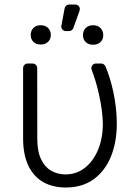

<svg xmlns="http://www.w3.org/2000/svg" viewBox="-20 -830 626 860"><path d="M255 -715.2 269.5 -792.6Q271 -800.1 276.6 -804.9Q282.3 -809.7 289.8 -809.7H316.8Q325.6 -809.7 331.7 -803.6Q337.7 -797.6 337.7 -789.1Q337.7 -786.9 336.3 -782L308.6 -704.5Q306.5 -698.5 301.1 -694.6Q295.8 -690.7 289.1 -690.7H275.6Q265.6 -690.7 259.4 -698.2Q253.2 -705.6 255 -715.2ZM106.9 -88.1Q131 -38.4 173.7 -14.2Q217 9.9 274.5 9.9Q348.4 9.9 399.9 -27.3Q451.3 -65.3 477.3 -129.6Q503.2 -195 503.2 -275.2Q503.2 -346.2 487.2 -420.1Q473 -485.1 452.1 -533Q449.6 -538.7 444.4 -542.1Q439.3 -545.5 432.9 -545.5H409.8Q401.3 -545.5 395.2 -539.4Q389.2 -533.4 389.2 -524.9Q389.2 -520.6 390.6 -517.4Q410.2 -466.3 422.9 -409.1Q439.6 -335.2 440.7 -276.3Q440.7 -212.4 419.7 -160.2Q398.4 -108.7 360.8 -78.8Q323.2 -48.7 272.4 -48.7Q236.2 -49.4 208.5 -65.7Q180 -82.4 164.1 -116.5Q147 -151.6 147 -208.5L146.7 -524.9Q146.7 -533.4 140.6 -539.4Q134.6 -545.5 125.7 -545.5H104Q95.5 -545.5 89.5 -539.4Q83.5 -533.4 83.5 -524.9V-209.9Q83.5 -137.8 106.9 -88.1ZM162.3 -717Q183.2 -717 195.5 -704.5Q207.7 -692.1 207.7 -673.3Q207.7 -654.8 195.5 -642.8Q183.2 -630.7 162.3 -630.7Q141.3 -630.7 129.4 -642.8Q117.5 -654.8 117.5 -673.3Q117.5 -692.1 129.4 -704.5Q141.3 -717 162.3 -717ZM397 -717Q418 -717 430.2 -704.4Q442.5 -691.8 442.5 -672.2Q442.5 -653.8 430.2 -641.7Q418 -629.6 397 -629.6Q376.1 -629.6 363.8 -641.7Q351.6 -653.8 351.6 -672.2Q351.6 -691.8 363.8 -704.4Q376.1 -717 397 -717Z"/></svg>

Font: DeltaSans Light
Style: Regular
Weight: 300
Designer: Rasmus Andersson
Foundry: rsms
Version: Version 3.012